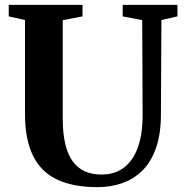

<svg xmlns="http://www.w3.org/2000/svg" viewBox="-20 -763 760 791"><path d="M381.5 8Q282 8 215.8 -23Q149.5 -54 116.2 -121Q83 -188 83 -293.5V-680.5L16 -695.5V-743H320V-695.5L238.5 -680V-274.5Q238.5 -213.5 249 -169.5Q259.5 -125.5 280 -97.8Q300.5 -70 330 -57Q359.5 -44 398.5 -44Q453.5 -44 491 -72.8Q528.5 -101.5 548 -156Q567.5 -210.5 567.5 -288L566 -680L485.5 -695.5V-743H711V-695.5L645 -680.5L643 -293.5Q643 -212 623.2 -154.8Q603.5 -97.5 567.8 -61.5Q532 -25.5 484.5 -8.8Q437 8 381.5 8Z"/></svg>

Font: Merriweather 60pt
Style: Bold
Weight: 700
Version: Version 2.100